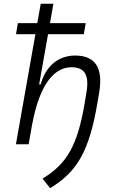

<svg xmlns="http://www.w3.org/2000/svg" viewBox="-20 -752 626 1001"><path d="M241.2 229C385.3 142.1 445.3 32.7 487.8 -214.8L496.6 -266.6C519.5 -398.9 476.6 -462.4 371.6 -462.4C284.7 -462.4 218.3 -407.7 191.9 -312H184.1L230.5 -573.7H417L426.8 -631.3H240.7L258.3 -732.4H192.4L174.3 -631.3H73.2L63.5 -573.7H164.6L63 0H129.4L147.5 -103V-102.5C189 -326.2 269.5 -401.4 353.5 -401.4C420.9 -401.4 446.3 -360.8 430.7 -270.5L421.4 -213.9C384.3 4.9 330.1 101.6 201.7 179.2Z"/></svg>

Font: Cascadia Mono NF Light
Style: Italic
Weight: 300
Italic angle: -10°
Monospace: yes
Designer: Aaron Bell
Foundry: Saja Typeworks
Version: Version 2404.023